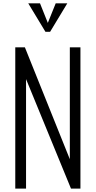

<svg xmlns="http://www.w3.org/2000/svg" viewBox="-20 -1121 569 1141"><path d="M277.8 -932.1H250L147.9 -1101.1H217.8L264.2 -984.9L311 -1101.1H379.9ZM134.8 0H70.8V-839.8H127.9L395 -174.8V-839.8H458V0H401.9L134.8 -650.9Z"/></svg>

Font: VL Oswald
Style: Light
Weight: 300
Designer: vernon adams
Foundry: vernon adams
Version: Version ; ttfautohint (v0.92.18-e454-dirty) -l 8 -r 50 -G 20